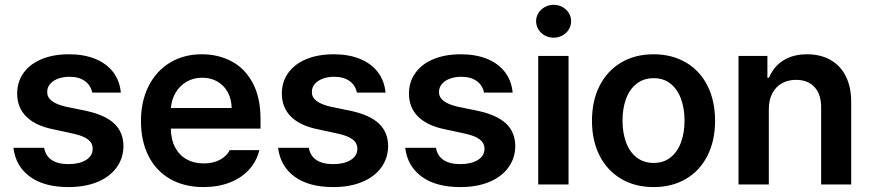

<svg xmlns="http://www.w3.org/2000/svg" viewBox="-20 -761 3591 792"><path d="M266.6 -444.3Q240.2 -444.3 219 -436.3Q197.8 -428.2 186 -413.8Q174.3 -399.4 174.8 -381.8Q173.3 -339.4 250 -321.3L339.8 -302.7Q415.5 -285.6 452.1 -250.5Q488.8 -215.3 489.3 -158.2Q488.8 -108.4 460.9 -70.1Q433.1 -31.7 382.1 -10.5Q331.1 10.7 262.7 10.7Q162.6 10.7 103.8 -32Q44.9 -74.7 35.2 -151.4H162.1Q168 -117.7 193.6 -100.8Q219.2 -84 262.7 -84Q307.6 -84 335 -101.1Q362.3 -118.2 362.3 -147.5Q362.3 -170.4 343.5 -185.3Q324.7 -200.2 285.2 -209L200.2 -227.5Q126.5 -242.2 88.6 -279.8Q50.8 -317.4 50.8 -375Q50.8 -423.3 77.1 -460.2Q103.5 -497.1 151.9 -517.1Q200.2 -537.1 264.6 -537.1Q327.1 -537.1 373.8 -517.8Q420.4 -498.5 447.3 -462.9Q474.1 -427.2 478.5 -378.9H360.4Q354.5 -409.2 330.1 -426.8Q305.7 -444.3 266.6 -444.3Z M561.5 -261.7Q561.5 -343.3 592.8 -405.5Q624 -467.8 680.9 -502.4Q737.8 -537.1 812.5 -537.1Q879.9 -537.1 934.8 -508.3Q989.7 -479.5 1022.2 -419.2Q1054.7 -358.9 1054.7 -269.5V-230.5H684.6Q685.1 -186 702.1 -153.6Q719.2 -121.1 749.5 -104Q779.8 -86.9 820.3 -86.9Q859.9 -86.9 887.7 -102.1Q915.5 -117.2 927.7 -141.6H1049.8Q1038.6 -95.7 1007.3 -61.3Q976.1 -26.9 928 -8.1Q879.9 10.7 819.3 10.7Q740.2 10.7 681.9 -22.7Q623.5 -56.2 592.5 -117.7Q561.5 -179.2 561.5 -261.7ZM935.5 -315.4Q935.1 -351.6 919.9 -379.9Q904.8 -408.2 877.4 -424.3Q850.1 -440.4 814.5 -440.4Q777.8 -440.4 749.3 -423.6Q720.7 -406.7 704.1 -378.2Q687.5 -349.6 685.1 -315.4Z M1358.4 -444.3Q1332 -444.3 1310.8 -436.3Q1289.6 -428.2 1277.8 -413.8Q1266.1 -399.4 1266.6 -381.8Q1265.1 -339.4 1341.8 -321.3L1431.6 -302.7Q1507.3 -285.6 1543.9 -250.5Q1580.6 -215.3 1581.1 -158.2Q1580.6 -108.4 1552.7 -70.1Q1524.9 -31.7 1473.9 -10.5Q1422.9 10.7 1354.5 10.7Q1254.4 10.7 1195.6 -32Q1136.7 -74.7 1127 -151.4H1253.9Q1259.8 -117.7 1285.4 -100.8Q1311 -84 1354.5 -84Q1399.4 -84 1426.8 -101.1Q1454.1 -118.2 1454.1 -147.5Q1454.1 -170.4 1435.3 -185.3Q1416.5 -200.2 1377 -209L1292 -227.5Q1218.3 -242.2 1180.4 -279.8Q1142.6 -317.4 1142.6 -375Q1142.6 -423.3 1168.9 -460.2Q1195.3 -497.1 1243.7 -517.1Q1292 -537.1 1356.4 -537.1Q1418.9 -537.1 1465.6 -517.8Q1512.2 -498.5 1539.1 -462.9Q1565.9 -427.2 1570.3 -378.9H1452.1Q1446.3 -409.2 1421.9 -426.8Q1397.5 -444.3 1358.4 -444.3Z M1882.8 -444.3Q1856.4 -444.3 1835.2 -436.3Q1814 -428.2 1802.2 -413.8Q1790.5 -399.4 1791 -381.8Q1789.6 -339.4 1866.2 -321.3L1956.1 -302.7Q2031.7 -285.6 2068.4 -250.5Q2105 -215.3 2105.5 -158.2Q2105 -108.4 2077.1 -70.1Q2049.3 -31.7 1998.3 -10.5Q1947.3 10.7 1878.9 10.7Q1778.8 10.7 1720 -32Q1661.1 -74.7 1651.4 -151.4H1778.3Q1784.2 -117.7 1809.8 -100.8Q1835.4 -84 1878.9 -84Q1923.8 -84 1951.2 -101.1Q1978.5 -118.2 1978.5 -147.5Q1978.5 -170.4 1959.7 -185.3Q1940.9 -200.2 1901.4 -209L1816.4 -227.5Q1742.7 -242.2 1704.8 -279.8Q1667 -317.4 1667 -375Q1667 -423.3 1693.4 -460.2Q1719.7 -497.1 1768.1 -517.1Q1816.4 -537.1 1880.9 -537.1Q1943.4 -537.1 1990 -517.8Q2036.6 -498.5 2063.5 -462.9Q2090.3 -427.2 2094.7 -378.9H1976.6Q1970.7 -409.2 1946.3 -426.8Q1921.9 -444.3 1882.8 -444.3Z M2200.2 -530.3H2325.2V0H2200.2ZM2191.4 -673.8Q2191.4 -691.9 2201.2 -707.5Q2210.9 -723.1 2227.8 -732.2Q2244.6 -741.2 2263.7 -741.2Q2283.2 -741.2 2299.8 -732.2Q2316.4 -723.1 2326.2 -707.5Q2335.9 -691.9 2335.9 -673.8Q2335.9 -655.3 2326.2 -639.4Q2316.4 -623.5 2299.8 -614.5Q2283.2 -605.5 2263.7 -605.5Q2244.6 -605.5 2227.8 -614.5Q2210.9 -623.5 2201.2 -639.4Q2191.4 -655.3 2191.4 -673.8Z M2421.9 -262.7Q2421.9 -344.7 2453.1 -406.7Q2484.4 -468.8 2542 -502.9Q2599.6 -537.1 2675.8 -537.1Q2752.4 -537.1 2810.1 -502.9Q2867.7 -468.8 2898.7 -406.7Q2929.7 -344.7 2929.7 -262.7Q2929.7 -181.2 2898.4 -119.1Q2867.2 -57.1 2809.8 -23.2Q2752.4 10.7 2675.8 10.7Q2599.6 10.7 2542 -23.4Q2484.4 -57.6 2453.1 -119.4Q2421.9 -181.2 2421.9 -262.7ZM2803.7 -263.7Q2803.7 -313 2789.3 -352.8Q2774.9 -392.6 2746.3 -415.5Q2717.8 -438.5 2676.8 -438.5Q2634.8 -438.5 2605.7 -415.5Q2576.7 -392.6 2562.3 -353Q2547.9 -313.5 2547.9 -263.7Q2547.9 -213.9 2562.3 -174.3Q2576.7 -134.8 2605.7 -111.8Q2634.8 -88.9 2676.8 -88.9Q2717.8 -88.9 2746.3 -111.8Q2774.9 -134.8 2789.3 -174.3Q2803.7 -213.9 2803.7 -263.7Z M3151.4 0H3026.4V-530.3H3145.5V-440.4H3152.3Q3170.9 -486.3 3211.2 -511.7Q3251.5 -537.1 3309.6 -537.1Q3364.7 -537.1 3406 -513.7Q3447.3 -490.2 3469.5 -445.3Q3491.7 -400.4 3491.2 -337.9V0H3367.2V-318.4Q3367.2 -372.1 3339.8 -401.9Q3312.5 -431.6 3263.7 -431.6Q3230.5 -431.6 3205.1 -417.2Q3179.7 -402.8 3165.5 -375.7Q3151.4 -348.6 3151.4 -310.5Z"/></svg>

Font: Pretendard SemiBold
Style: Regular
Weight: 600
Designer: Base glyphs from Inter by Rasmus Andersson; Hangeul glyphs from Noto Sans CJK(Source Han Sans) by Jang Soo-young and Kan
Foundry: Kil Hyung-jin
Version: Version 1.309